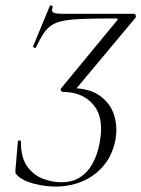

<svg xmlns="http://www.w3.org/2000/svg" viewBox="-20 -676 521 708"><path d="M186 12Q148 12 107.5 2Q67 -8 46 -27Q41 -32 38.5 -35.5Q36 -39 37 -50L46 -156Q46 -158 51.5 -158Q57 -158 57 -154Q57 -94 81 -61.5Q105 -29 139.5 -16.5Q174 -4 205 -4Q247 -4 275 -22Q303 -40 320.5 -71.5Q338 -103 346 -142Q366 -237 326.5 -287Q287 -337 211 -337Q208 -337 205 -342Q202 -347 205 -350L412 -601Q417 -608 409 -608Q339 -608 292.5 -606.5Q246 -605 217.5 -600Q189 -595 171 -583.5Q153 -572 140 -551.5Q127 -531 111 -499Q110 -498 105.5 -500.5Q101 -503 102 -505L164 -655Q165 -657 170 -655.5Q175 -654 174 -650Q169 -634 177 -629.5Q185 -625 220 -625Q248 -625 269 -625Q290 -625 314 -625Q338 -625 375.5 -625Q413 -625 475 -625Q479 -625 480.5 -619Q482 -613 480 -611L256 -343L243 -351Q310 -351 349.5 -322Q389 -293 402 -247.5Q415 -202 404 -152Q394 -109 372 -78Q350 -47 320 -27Q290 -7 255.5 2.5Q221 12 186 12Z"/></svg>

Font: Cormorant Garamond Light
Style: Italic
Weight: 300
Italic angle: -10°
Designer: Christian Thalmann (Catharsis Fonts)
Foundry: Catharsis Fonts
Version: Version 4.001